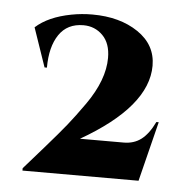

<svg xmlns="http://www.w3.org/2000/svg" viewBox="-39 -755 478 486"><g transform="rotate(5 200.5 -512.5)"><path d="M177 -717Q247 -717 293.5 -685.5Q340 -654 340 -601Q340 -497 173 -401H284Q310 -401 328.5 -415Q347 -429 362 -460H368L330 -308H35V-314Q50 -331 85 -371Q120 -411 138.5 -434Q157 -457 181 -491Q226 -555 226 -611Q226 -648 206 -668Q186 -688 157 -688Q116 -688 95 -657Q74 -626 74 -573H68L34 -672Q66 -701 124 -712Q150 -717 177 -717Z"/></g></svg>

Font: Cinzel Decorative
Style: Bold
Weight: 700
Version: Version 1.002;PS 001.002;hotconv 1.0.56;makeotf.lib2.0.21325